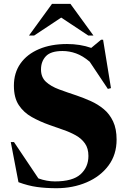

<svg xmlns="http://www.w3.org/2000/svg" viewBox="-20 -955 658 988"><path d="M580 -236.5Q580 -159 538.2 -103Q496.5 -47 426 -16.8Q355.5 13.5 270.5 13.5Q216 13.5 170.5 7.2Q125 1 75 -17.5L35.5 -224H52L177.5 -37Q220.5 -21.5 262.5 -21.5Q354 -21.5 394.5 -58.2Q435 -95 435 -152.5Q435 -191.5 417.2 -216.8Q399.5 -242 370 -258.5Q340.5 -275 304.8 -287.2Q269 -299.5 233 -312.5Q185 -329.5 143.5 -352.8Q102 -376 76.8 -414Q51.5 -452 51.5 -514Q51.5 -580 85.2 -628Q119 -676 180.5 -702.2Q242 -728.5 325 -728.5Q392.5 -728.5 449.5 -708.5L500 -750.5H510.5L551 -501.5L535 -497.5L441.5 -637.5Q405.5 -668 371.2 -680.2Q337 -692.5 302 -692.5Q241.5 -692.5 216.2 -665.8Q191 -639 191 -597.5Q191 -557.5 216.5 -534Q242 -510.5 284 -495Q326 -479.5 374.5 -463.5Q411 -451 447.2 -434.8Q483.5 -418.5 513.8 -393.5Q544 -368.5 562 -330.2Q580 -292 580 -236.5ZM434.5 -772 295 -864.5 155.5 -772H129L247.5 -935H342.5L461 -772Z"/></svg>

Font: Newsreader 72pt
Style: Bold
Weight: 700
Designer: Hugues Gentile
Foundry: Production Type
Version: Version 1.003; ttfautohint (v1.8.3)